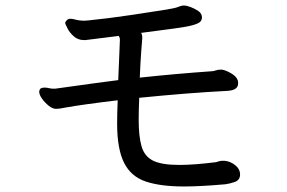

<svg xmlns="http://www.w3.org/2000/svg" viewBox="-20 -681 1040 695"><path d="M793 -99Q814 -97 831.5 -83Q849 -69 849 -49Q849 -29 829 -22Q811 -16 796 -14Q705 -6 646 -6Q561 -6 507.5 -24Q454 -42 429 -92Q404 -142 404 -233Q404 -270 406 -318Q280 -303 213 -291Q196 -287 183 -287Q170 -287 156 -298.5Q142 -310 132 -324Q122 -338 122 -349Q122 -355 127 -361Q134 -364 141 -364Q148 -364 157 -362Q166 -360 171.5 -360Q177 -360 180 -360Q351 -384 408 -391Q410 -443 412 -486.5Q414 -530 414 -536.5Q414 -543 412.5 -545.5Q411 -548 410 -551L290 -536H283Q262 -536 246.5 -550Q231 -564 224 -579Q216 -595 216 -597Q216 -602 221.5 -607.5Q227 -613 234.5 -613Q242 -613 249 -611Q256 -609 262.5 -608Q269 -607 274.5 -606.5Q280 -606 284 -606Q288 -606 291 -606.5Q294 -607 299 -607Q370 -614 460.5 -627.5Q551 -641 583.5 -646.5Q616 -652 622 -655Q635 -660 642 -661H646Q655 -661 670 -655.5Q685 -650 698 -641Q711 -632 711 -618Q711 -609 705 -602.5Q699 -596 678 -590Q657 -584 612 -578Q567 -572 491 -562Q495 -555 495 -547V-543L491 -492Q488 -451 486 -400Q616 -414 745 -423Q752 -423 760.5 -426Q769 -429 779 -429H782Q795 -428 816 -416Q837 -404 841 -389Q842 -385 842 -379Q842 -354 802 -352Q664 -345 484 -327Q482 -284 482 -247Q482 -187 492.5 -151Q503 -115 534 -99.5Q565 -84 629 -84Q682 -84 762 -94Q775 -99 786 -99H792Z"/></svg>

Font: Moon Stars Kai HW
Style: Bold
Weight: 700
Designer: GuiWonder
Version: Version 1.101